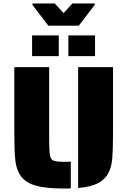

<svg xmlns="http://www.w3.org/2000/svg" viewBox="-20 -1073 730 1101"><path d="M99 -64Q74 -99 68 -153Q62 -207 62 -314V-688H262V-274Q262 -237 264 -203Q266 -176 273 -164Q280 -152 297 -149Q312 -145 345 -145H368Q376 -145 386 -147V7Q379 8 366 8H345Q240 8 183 -9Q126 -26 99 -64ZM428 -688H628V-314Q628 -216 624 -166Q620 -116 602 -82Q582 -43 541 -22Q500 -1 428 5ZM166 -1045V-1053H294L345 -998L395 -1053H523V-1045L432 -926H257ZM164 -870H317V-751H164ZM372 -870H525V-751H372Z"/></svg>

Font: Saira Stencil One
Style: Regular
Weight: 400
Designer: Hector Gatti with collaboration of the Omnibus-Type team
Foundry: Omnibus-Type
Version: Version 1.004